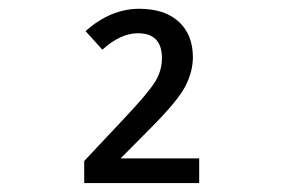

<svg xmlns="http://www.w3.org/2000/svg" viewBox="-20 -741 640 433"><path d="M429.2 -328.1H169.9V-377.9L261.2 -475.1Q315.4 -532.7 330.3 -557.4Q345.2 -582 345.2 -609.9Q345.2 -666 291 -666Q251.5 -666 210.9 -628.9L172.9 -670.9Q230 -721.2 293.9 -721.2Q351.6 -721.2 383.3 -691.9Q415 -662.6 415 -611.8Q415 -579.6 397.9 -546.4Q380.9 -513.2 317.9 -450.2L252 -383.8H429.2Z"/></svg>

Font: Noto Mono
Style: Regular
Weight: 400
Designer: Monotype Design Team
Foundry: Monotype Imaging Inc.
Version: Version 1.00